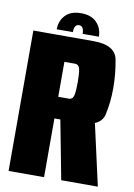

<svg xmlns="http://www.w3.org/2000/svg" viewBox="-89 -852 635 909"><g transform="rotate(10 229.0 -397.5)"><path d="M17.5 0V-675H307.5Q412 -675 424.8 -606.8Q437.5 -538.5 437.5 -471Q437.5 -405.5 424 -344Q416.5 -309.5 380.5 -294.5L446.5 0H270.5L216.5 -282.5H188V0ZM188 -386.5H238.5Q258 -386.5 262.5 -408Q267 -429.5 267 -470Q267 -511 262.5 -532.8Q258 -554.5 238.5 -554.5H188ZM226.5 -795Q275.5 -795 301.8 -767.8Q328 -740.5 328 -700H250Q250 -737.5 226.5 -737.5Q203 -737.5 203 -700H125.5Q125.5 -740.5 151.2 -767.8Q177 -795 226.5 -795Z"/></g></svg>

Font: Anybody Condensed ExtraBold
Style: Regular
Weight: 800
Width: 3
Designer: Tyler Finck
Foundry: Etcetera Type Company
Version: Version 1.010; ttfautohint (v1.8.3) -l 8 -r 50 -G 200 -x 14 